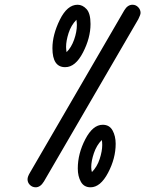

<svg xmlns="http://www.w3.org/2000/svg" viewBox="-20 -714 618 817"><path d="M97.2 48.8Q97.2 37.6 107.9 20L508.8 -669.9Q522.9 -693.8 543.9 -693.8Q558.1 -693.8 568.1 -683.3Q578.1 -672.9 578.1 -659.2Q578.1 -651.4 568.8 -632.8L167 58.1Q151.9 83 131.8 83Q117.7 83 107.4 73Q97.2 63 97.2 48.8ZM203.1 -508.8Q203.1 -565.9 234.6 -629.9Q266.1 -693.8 310.1 -693.8Q331.1 -693.8 348.1 -675.5Q365.2 -657.2 365.2 -611.8Q365.2 -552.7 333 -490.5Q300.8 -428.2 257.8 -428.2Q203.1 -427.7 203.1 -508.8ZM261.2 -514.2Q261.2 -506.3 263.2 -492.2Q283.2 -511.2 295.2 -544.7Q307.1 -578.1 307.1 -607.9Q307.1 -615.7 305.2 -629.9Q282.2 -606 271.7 -573Q261.2 -540 261.2 -514.2ZM311 2.9Q311 -60.1 343 -121.6Q375 -183.1 417 -183.1Q445.8 -183.1 459 -158.9Q472.2 -134.8 472.2 -102.1Q472.2 -40 439.7 21.5Q407.2 83 365.2 83Q337.4 83 324.2 59.6Q311 36.1 311 2.9ZM368.2 -2.9Q368.2 8.3 371.1 18.1Q393.1 -3.9 404.1 -37.4Q415 -70.8 415 -97.2Q415 -111.3 413.1 -118.2Q391.1 -96.2 379.6 -62.5Q368.2 -28.8 368.2 -2.9Z"/></svg>

Font: CMU Typewriter Text
Style: Italic
Weight: 500
Italic angle: -14.04°
Version: Version 0.7.0